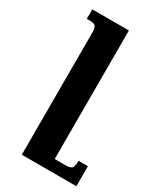

<svg xmlns="http://www.w3.org/2000/svg" viewBox="-189 -564 755 890"><g transform="rotate(30 188.5 -118.5)"><path d="M377 148H327C327 191 318 196 278 196H227V-492H31V-441H45C78 -441 85 -435 85 -393V255H377Z"/></g></svg>

Font: Noto Serif Armenian SemiCondensed
Style: Bold
Weight: 700
Width: 4
Designer: Monotype Design Team
Foundry: Monotype Imaging Inc.
Version: Version 2.008